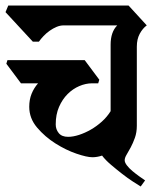

<svg xmlns="http://www.w3.org/2000/svg" viewBox="-38 -659 580 696"><path d="M269 -441 322 -370 318 -357H296Q273 -357 249.5 -347Q226 -337 207 -318Q188 -299 176 -271.5Q164 -244 164 -208Q164 -190 175 -176.5Q186 -163 209 -163Q227 -163 248.5 -170Q270 -177 291 -189Q312 -201 331 -218Q350 -235 363 -256V-497Q363 -543 387 -567H193Q180 -567 167 -561.5Q154 -556 142 -547.5Q130 -539 120 -528.5Q110 -518 103 -508H81L-18 -615L-8 -639H428L494 -567Q479 -556 468.5 -536.5Q458 -517 458 -490V-203Q458 -179 451 -159.5Q444 -140 436 -125Q428 -110 421 -98.5Q414 -87 414 -78Q414 -70 422 -59.5Q430 -49 442 -39Q454 -29 466.5 -20Q479 -11 488 -5L472 17Q462 11 443.5 -1Q425 -13 404.5 -29Q384 -45 364 -62Q344 -79 332 -95Q314 -89 297 -89Q277 -89 239 -102Q201 -115 163 -139Q125 -163 96.5 -196.5Q68 -230 68 -272Q68 -298 76.5 -319Q85 -340 100 -357H38L-15 -428L-11 -441Z"/></svg>

Font: Jaini Purva
Style: Regular
Weight: 400
Designer: Girish Dalvi, Maithili Shingre
Foundry: Ek Type
Version: Version 1.001;PS 1.000;hotconv 16.6.51;makeotf.lib2.5.65220